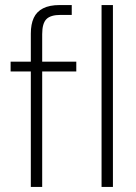

<svg xmlns="http://www.w3.org/2000/svg" viewBox="-20 -740 537 760"><path d="M102 0V-607Q102 -644 113.5 -669Q125 -694 150.5 -707Q176 -720 216 -720H264V-681H220Q180 -681 163.5 -664Q147 -647 147 -605V0ZM22 -457V-496H282V-457ZM382 0V-720H427V0Z"/></svg>

Font: DM Sans 24pt ExtraLight
Style: Regular
Weight: 250
Designer: Colophon Foundry, Jonny Pinhorn
Foundry: Colophon Foundry
Version: Version 4.004;gftools[0.9.30]